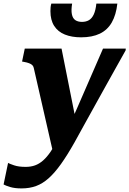

<svg xmlns="http://www.w3.org/2000/svg" viewBox="-83 -811 721 1070"><path d="M218 62 281 -9 345 -113 260 -540H55L40 -468L51 -466Q68 -463 79.5 -458.5Q91 -454 97 -448Q103 -442 105 -433ZM296 -94 243 -43Q221 2 200 33Q179 64 157.5 83Q136 102 112.5 110.5Q89 119 60 119Q21 119 -4 110.5Q-29 102 -38 97L-63 217Q-53 223 -27 231Q-1 239 37 239Q82 239 118.5 225.5Q155 212 188.5 182Q222 152 257 103Q292 54 332 -17Q358 -64 385.5 -114Q413 -164 442 -216Q471 -268 500 -320.5Q529 -373 558.5 -425.5Q588 -478 617 -530L618 -540H491Q467 -484 442.5 -428.5Q418 -373 394 -317Q370 -261 345.5 -205.5Q321 -150 296 -94ZM369 -603Q431 -603 473.5 -623.5Q516 -644 540 -686Q564 -728 571 -791H454Q450 -753 439.5 -730.5Q429 -708 412.5 -698.5Q396 -689 374 -689Q351 -689 336.5 -699Q322 -709 317.5 -732Q313 -755 319 -791H203Q200 -781 199 -770.5Q198 -760 198 -749Q198 -699 219 -666.5Q240 -634 278.5 -618.5Q317 -603 369 -603Z"/></svg>

Font: Roboto Serif
Style: Bold Italic
Weight: 700
Italic angle: -10°
Designer: Greg Gazdowicz
Foundry: Commercial Type
Version: Version 1.008